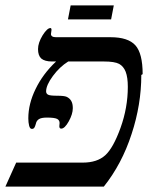

<svg xmlns="http://www.w3.org/2000/svg" viewBox="-39 -690 582 712"><path d="M490 -415 485 -412Q485 -302 449 -193Q413 -82 346 2H-19L21 -87H268Q321 -87 351 -114Q381 -141 408 -216Q435 -291 435 -368Q435 -403 427 -424Q419 -444 403 -453Q386 -462 346 -462H214Q182 -442 157 -408Q132 -374 132 -351Q132 -343 139 -339Q146 -335 173 -335Q199 -335 208 -331Q219 -326 225 -316Q231 -306 231 -289Q231 -267 216 -240Q201 -213 188 -213Q181 -213 181 -222L182 -234Q182 -244 173 -249Q163 -254 135 -254Q114 -254 105 -248Q96 -242 94 -231Q91 -220 88 -216Q85 -212 79 -212Q72 -212 69 -224Q66 -236 66 -251Q66 -305 93 -360Q120 -416 169 -462H154Q127 -462 114 -473Q102 -484 102 -508Q102 -531 119 -559Q136 -586 148 -586Q152 -586 152 -579L150 -564Q150 -552 169 -552H371Q436 -552 463 -522Q490 -492 490 -415ZM223 -670H383L373 -618H213Z"/></svg>

Font: Libra Serif Modern
Style: Italic
Weight: 400
Italic angle: -12°
Designer: Stefan Peev, Context Ltd
Foundry: Stefan Peev, Context Ltd
Version: Version 1.000